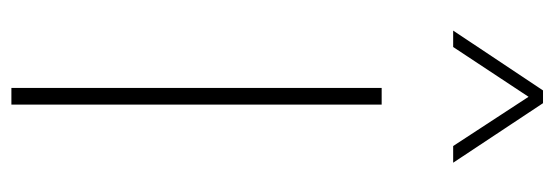

<svg xmlns="http://www.w3.org/2000/svg" viewBox="-338 -635 973 337"><g transform="rotate(90 148.5 -466.5)"><path d="M163.6 0V-649.9H134.3V0ZM265.6 -775.4 161.1 -933.1H138.7L33.7 -775.4H62.5L149.9 -907.7L236.3 -775.4Z"/></g></svg>

Font: Estedad-FD VF
Style: Regular
Weight: 100
Designer: Amin Abedi
Version: Version 7.3